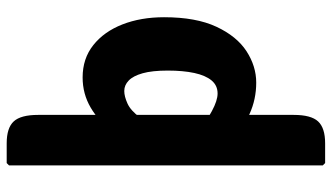

<svg xmlns="http://www.w3.org/2000/svg" viewBox="-229 -547 992 574"><g transform="rotate(-90 267.0 -260.0)"><path d="M210.5 122Q210.5 174 191 195Q171.5 216 125.5 216H66.5L59.5 209V-729L66.5 -736H125.5Q171.5 -736 191 -715Q210.5 -694 210.5 -642ZM502.5 -265.5Q502.5 -170 474 -109Q445.5 -48 400.8 -19Q356 10 307 10Q257 10 213.2 -10Q169.5 -30 136 -53.5L161 -163.5Q190.5 -139.5 222 -122.5Q253.5 -105.5 274.5 -105.5Q298.5 -105.5 313.5 -123.5Q328.5 -141.5 335.8 -175Q343 -208.5 343 -254.5Q343 -301 335 -329.5Q327 -358 313.2 -371.2Q299.5 -384.5 282 -384.5Q266 -384.5 244.8 -375Q223.5 -365.5 203.5 -338.2Q183.5 -311 170 -258L135 -345.5Q139.5 -386 165.5 -423.5Q191.5 -461 232.5 -485Q273.5 -509 322.5 -509Q379 -509 419.2 -477Q459.5 -445 481 -390Q502.5 -335 502.5 -265.5Z"/></g></svg>

Font: Signika
Style: Bold
Weight: 700
Designer: Anna Giedry
Foundry: Anna Giedry
Version: Version 2.001